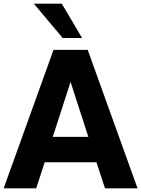

<svg xmlns="http://www.w3.org/2000/svg" viewBox="-36 -1020 765 1040"><path d="M408.7 -814H303.7L147.5 -1000H298.8ZM532.7 0 486.3 -141.1H206.1L160.2 0H-16.1L253.9 -750H439L709 0ZM250 -278.8H442.4L346.2 -576.2Z"/></svg>

Font: Now
Style: Bold
Weight: 700
Designer: Alfredo Marco Pradil
Foundry: Alfredo Marco Pradil
Version: Version 1.002;PS 001.002;hotconv 1.0.88;makeotf.lib2.5.64775